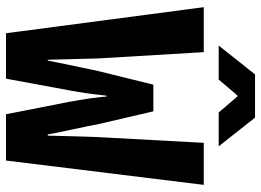

<svg xmlns="http://www.w3.org/2000/svg" viewBox="-135 -735 870 640"><g transform="rotate(90 300.0 -415.0)"><path d="M131.8 -709 228 -830.1H372.1L467.8 -709H355L301.8 -771H297.9L245.1 -709ZM90.8 0 3.9 -659.2H153.8L174.8 -307.1Q175.3 -278.3 177 -222.7Q178.7 -167 179.2 -139.2H182.1Q188 -171.4 200.7 -231Q213.4 -290.5 216.8 -307.1L262.2 -491.2H351.1L394 -307.1Q398.4 -282.2 410.6 -225.8Q422.9 -169.4 428.2 -139.2H432.1Q432.6 -157.2 434.1 -216.6Q435.5 -275.9 437 -307.1L456.1 -659.2H596.2L515.1 0H360.8L319.8 -209Q305.7 -284.2 301.8 -335H298.8Q292.5 -271 280.8 -209L242.2 0Z"/></g></svg>

Font: Office Code Pro Bold
Style: Regular
Weight: 700
Designer: Nathan Rutzky & Paul D. Hunt
Foundry: Adobe Systems Incorporated
Version: Version 1.004;PS 001.004;hotconv 1.0.70;makeotf.lib2.5.58329